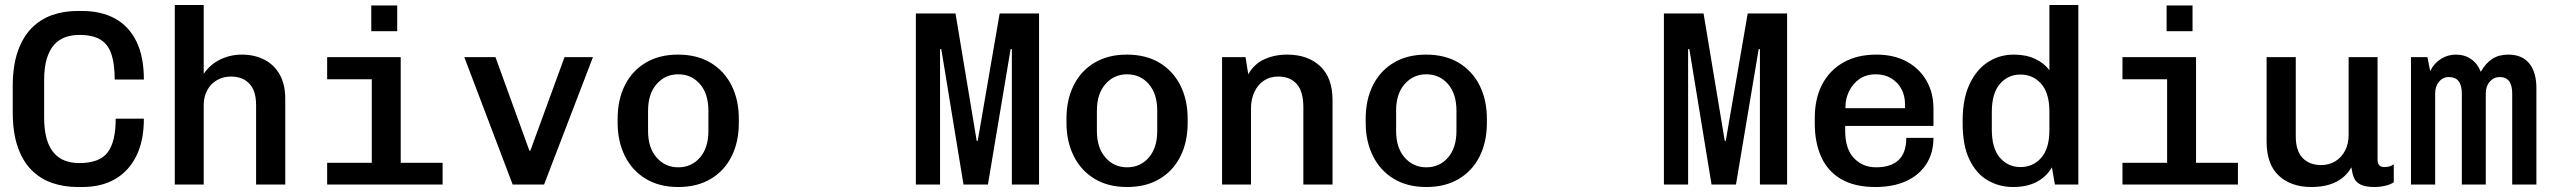

<svg xmlns="http://www.w3.org/2000/svg" viewBox="-20 -740 10240 770"><path d="M292 10Q236 10 188.5 -6.5Q141 -23 105.5 -59Q70 -95 50.5 -152.5Q31 -210 31 -292V-393Q31 -475 51 -533Q71 -591 106.5 -627Q142 -663 189 -679.5Q236 -696 291 -696H309Q386 -696 441.5 -665.5Q497 -635 527 -574Q557 -513 557 -421H440Q440 -483 427 -522.5Q414 -562 383 -581Q352 -600 298 -600Q268 -600 242.5 -591Q217 -582 198 -561.5Q179 -541 168 -506Q157 -471 157 -418V-269Q157 -216 168 -180.5Q179 -145 198 -124.5Q217 -104 242.5 -95Q268 -86 298 -86Q379 -86 411.5 -128.5Q444 -171 444 -264H557Q557 -176 527 -115Q497 -54 442 -22Q387 10 310 10Z M681 0V-720H797V-444Q823 -482 863.5 -501.5Q904 -521 950 -521Q1000 -521 1039.5 -501Q1079 -481 1101.5 -441.5Q1124 -402 1124 -343V0H1007V-319Q1007 -376 980 -404.5Q953 -433 906 -433Q875 -433 850 -418.5Q825 -404 811 -378Q797 -352 797 -319V0Z M1471 0V-422H1292V-511H1587V0ZM1292 0V-87H1755V0ZM1469 -615V-718H1573V-615Z M2036 0 1842 -511H1967L2103 -136H2107L2244 -511H2358L2162 0Z M2700 10Q2624 10 2569.5 -23Q2515 -56 2486 -114.5Q2457 -173 2457 -247V-264Q2457 -340 2486 -398Q2515 -456 2569.5 -488.5Q2624 -521 2699 -521Q2776 -521 2830.5 -488Q2885 -455 2914 -397Q2943 -339 2943 -264V-247Q2943 -171 2914 -113Q2885 -55 2830.5 -22.5Q2776 10 2700 10ZM2700 -69Q2753 -69 2787 -108Q2821 -147 2821 -215V-296Q2821 -364 2787 -403Q2753 -442 2700 -442Q2648 -442 2613.5 -403Q2579 -364 2579 -296V-215Q2579 -147 2613.5 -108Q2648 -69 2700 -69Z M3653 0V-686H3812L3897 -175H3901L3989 -686H4147V0H4038V-543H4033L3942 0H3844L3755 -543H3750V0Z M4500 10Q4424 10 4369.5 -23Q4315 -56 4286 -114.5Q4257 -173 4257 -247V-264Q4257 -340 4286 -398Q4315 -456 4369.5 -488.5Q4424 -521 4499 -521Q4576 -521 4630.5 -488Q4685 -455 4714 -397Q4743 -339 4743 -264V-247Q4743 -171 4714 -113Q4685 -55 4630.5 -22.5Q4576 10 4500 10ZM4500 -69Q4553 -69 4587 -108Q4621 -147 4621 -215V-296Q4621 -364 4587 -403Q4553 -442 4500 -442Q4448 -442 4413.5 -403Q4379 -364 4379 -296V-215Q4379 -147 4413.5 -108Q4448 -69 4500 -69Z M4881 0V-511H4975L4986 -442Q5009 -483 5050 -502Q5091 -521 5142 -521Q5225 -521 5274.5 -474.5Q5324 -428 5324 -339V0H5207V-309Q5207 -373 5180.5 -403Q5154 -433 5106 -433Q5073 -433 5048.5 -416.5Q5024 -400 5010.5 -371Q4997 -342 4997 -304V0Z M5700 10Q5624 10 5569.5 -23Q5515 -56 5486 -114.5Q5457 -173 5457 -247V-264Q5457 -340 5486 -398Q5515 -456 5569.5 -488.5Q5624 -521 5699 -521Q5776 -521 5830.5 -488Q5885 -455 5914 -397Q5943 -339 5943 -264V-247Q5943 -171 5914 -113Q5885 -55 5830.5 -22.5Q5776 10 5700 10ZM5700 -69Q5753 -69 5787 -108Q5821 -147 5821 -215V-296Q5821 -364 5787 -403Q5753 -442 5700 -442Q5648 -442 5613.5 -403Q5579 -364 5579 -296V-215Q5579 -147 5613.5 -108Q5648 -69 5700 -69Z M6653 0V-686H6812L6897 -175H6901L6989 -686H7147V0H7038V-543H7033L6942 0H6844L6755 -543H6750V0Z M7501 10Q7418 10 7364 -21.5Q7310 -53 7284 -110.5Q7258 -168 7258 -244V-267Q7258 -345 7288 -402Q7318 -459 7373.5 -490Q7429 -521 7505 -521Q7576 -521 7627 -493Q7678 -465 7706 -416.5Q7734 -368 7734 -304V-235H7380V-215Q7380 -143 7415 -106Q7450 -69 7504 -69Q7563 -69 7594 -98Q7625 -127 7625 -187H7734Q7734 -126 7705 -81.5Q7676 -37 7624 -13.5Q7572 10 7501 10ZM7381 -306H7620V-321Q7620 -356 7605.5 -383Q7591 -410 7564.5 -426Q7538 -442 7503 -442Q7464 -442 7437 -423Q7410 -404 7395.5 -374Q7381 -344 7381 -312Z M8053 10Q7998 10 7952 -16.5Q7906 -43 7878.5 -99.5Q7851 -156 7851 -246V-257Q7851 -343 7878.5 -402Q7906 -461 7952.5 -491Q7999 -521 8056 -521Q8105 -521 8141.5 -504Q8178 -487 8199 -458V-720H8315V0H8221L8209 -69Q8187 -31 8148 -10.5Q8109 10 8053 10ZM8083 -70Q8133 -70 8166 -107Q8199 -144 8199 -220V-291Q8199 -367 8166 -404Q8133 -441 8083 -441Q8033 -441 8000.5 -403.5Q7968 -366 7968 -291V-221Q7968 -145 8000.5 -107.5Q8033 -70 8083 -70Z M8671 0V-422H8492V-511H8787V0ZM8492 0V-87H8955V0ZM8669 -615V-718H8773V-615Z M9250 10Q9168 10 9119 -35.5Q9070 -81 9070 -172V-511H9187V-193Q9187 -135 9214.5 -106.5Q9242 -78 9289 -78Q9321 -78 9346 -93.5Q9371 -109 9385 -136.5Q9399 -164 9399 -198V-511H9515V-100Q9515 -84 9522 -77Q9529 -70 9542 -70Q9551 -70 9560.5 -72Q9570 -74 9580 -81V-9Q9567 0 9545.5 5Q9524 10 9503 10Q9466 10 9446.5 0Q9427 -10 9420 -28Q9413 -46 9410 -69Q9396 -44 9374 -26.5Q9352 -9 9321 0.5Q9290 10 9250 10Z M9649 0V-511H9715L9726 -455Q9742 -487 9769.5 -504Q9797 -521 9829 -521Q9864 -521 9890 -503Q9916 -485 9929 -452Q9948 -486 9974.5 -503.5Q10001 -521 10039 -521Q10095 -521 10123.5 -485.5Q10152 -450 10152 -387V0H10055V-365Q10055 -431 10005 -431Q9981 -431 9965 -412.5Q9949 -394 9949 -365V0H9853V-365Q9853 -431 9801 -431Q9777 -431 9761.5 -412.5Q9746 -394 9746 -365V0Z"/></svg>

Font: Chivo Mono Medium
Style: Regular
Weight: 500
Monospace: yes
Designer: Hector Gatti
Foundry: Omnibus-Type
Version: Version 1.008